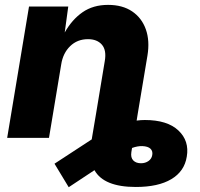

<svg xmlns="http://www.w3.org/2000/svg" viewBox="-20 -573 833 798"><path d="M544.4 204.1Q411.6 204.1 372.6 134.3L265.6 205.1L206.5 107.4L361.3 6.3L362.3 0L365.7 -20.5L378.9 -98.6L415.5 -319.3Q423.3 -364.3 403.6 -387.2Q383.8 -410.2 345.7 -410.2Q301.3 -410.2 271.5 -381.1Q241.7 -352.1 234.4 -305.2L183.6 0H9.8L100.6 -545.9H263.7L249 -438Q279.3 -491.7 323.2 -522.2Q367.2 -552.7 429.2 -552.7Q489.3 -552.7 529.3 -525.6Q569.3 -498.5 586.2 -450.9Q603 -403.3 592.8 -341.8L552.2 -98.6L547.9 -71.8Q565.4 -74.2 582 -74.2Q675.3 -74.2 721.4 -30.8Q767.6 12.7 756.3 78.1Q746.6 139.2 692.1 171.6Q637.7 204.1 544.4 204.1ZM528.8 42 525.9 59.6Q522.5 82 533.9 93.8Q545.4 105.5 565.9 105.5Q584 105.5 597.2 96.2Q610.4 86.9 612.8 71.3Q615.7 55.2 605.5 45.2Q595.2 35.2 571.3 34.2Q551.3 33.7 528.8 42Z"/></svg>

Font: Inter Extra Bold
Style: Italic
Weight: 800
Italic angle: -9.39999°
Designer: Rasmus Andersson
Foundry: rsms
Version: Version 4.000;git-3c8e0fc